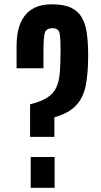

<svg xmlns="http://www.w3.org/2000/svg" viewBox="-20 -890 478 910"><path d="M122.6 -241.2V-395.5Q174.8 -408.7 204.1 -427.5Q233.4 -446.3 246.8 -475.3Q260.3 -504.4 263.7 -547.9Q267.1 -591.3 267.1 -654.3Q267.1 -706.1 262.7 -731.2Q258.3 -756.3 229 -756.3Q197.3 -756.3 191.7 -731.4Q186 -706.5 186 -652.3V-566.4H58.6V-671.9Q58.6 -711.4 66.4 -746.8Q74.2 -782.2 93.3 -810.1Q112.3 -837.9 144.8 -853.8Q177.2 -869.6 227.1 -869.6Q282.7 -869.6 316.7 -853.5Q350.6 -837.4 368.2 -806.4Q385.7 -775.4 391.8 -730.2Q397.9 -685.1 397.9 -626.5Q397.9 -542 386.2 -484.1Q374.5 -426.3 340.1 -389.9Q305.7 -353.5 237.8 -334V-241.2ZM125.5 0V-146H238.8V0Z"/></svg>

Font: Antonio
Style: Bold
Weight: 700
Designer: Vernon Adams
Foundry: Vernon Adams
Version: Version 1.002